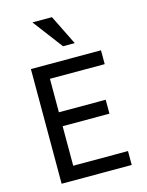

<svg xmlns="http://www.w3.org/2000/svg" viewBox="-135 -1012 834 1093"><g transform="rotate(-15 281.5 -465.0)"><path d="M88.9 0V-675.8H502V-594.2H179.2V-397H455.1V-314.9H179.2V-82H502V0ZM299.3 -753.9 166 -930.2H281.2L368.2 -753.9Z"/></g></svg>

Font: ClearSansRegular
Style: Regular
Weight: 400
Foundry: Intel Corporation
Version: Version 1.00